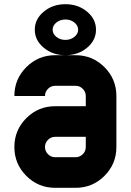

<svg xmlns="http://www.w3.org/2000/svg" viewBox="-20 -899 626 919"><path d="M244.1 -146.5H341.8Q361.8 -146.5 376.2 -160.9Q390.6 -175.3 390.6 -195.3V-244.1H244.1Q224.1 -244.1 209.7 -229.7Q195.3 -215.3 195.3 -195.3Q195.3 -175.3 209.7 -160.9Q224.1 -146.5 244.1 -146.5ZM341.8 0H244.1Q163.1 0 106 -57.1Q48.8 -114.3 48.8 -195.3Q48.8 -276.4 106 -333.5Q163.1 -390.6 244.1 -390.6H390.6V-439.5Q390.6 -459.5 376.2 -473.9Q361.8 -488.3 341.8 -488.3H244.1Q224.1 -488.3 209.7 -473.9Q195.3 -459.5 195.3 -439.5H48.8Q48.8 -520.5 106 -577.6Q163.1 -634.8 244.1 -634.8H341.8Q422.9 -634.8 480 -577.6Q537.1 -520.5 537.1 -439.5V-195.3Q537.1 -114.3 480 -57.1Q422.9 0 341.8 0ZM146.5 -756.8Q146.5 -807.6 189.5 -843.3Q232.4 -878.9 293 -878.9Q354 -878.9 396.7 -843.3Q439.5 -807.6 439.5 -756.8Q439.5 -706.1 396.7 -670.4Q354 -634.8 293 -634.8Q232.4 -634.8 189.5 -670.4Q146.5 -706.1 146.5 -756.8ZM293 -805.7Q268.1 -805.7 250 -791.3Q231.9 -776.9 231.9 -756.8Q231.9 -736.8 250 -722.4Q268.1 -708 293 -708Q317.9 -708 335.9 -722.4Q354 -736.8 354 -756.8Q354 -776.9 335.9 -791.3Q317.9 -805.7 293 -805.7Z"/></svg>

Font: Audex
Style: Regular
Weight: 400
Designer: GGBotNet
Foundry: GGBotNet
Version: 1.00